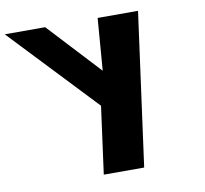

<svg xmlns="http://www.w3.org/2000/svg" viewBox="-302 -604 1019 955"><g transform="rotate(-10 207.5 -126.5)"><path d="M251.4 -513 230.7 -250 -13.6 -513H-217.6L192.2 -80L146.2 260H350.2L455.4 -513Z"/></g></svg>

Font: Hussar
Style: BdOpOblFour
Weight: 700
Foundry: Cannot Into Space Fonts
Version: Version 2.00